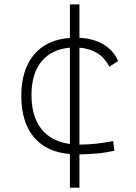

<svg xmlns="http://www.w3.org/2000/svg" viewBox="-20 -701 626 884"><path d="M301.8 163.1V8.3Q194.3 -0.5 136.2 -69.3Q78.1 -138.2 78.1 -259.8Q78.1 -378.9 136 -448.7Q193.8 -518.6 301.8 -526.4V-680.7H345.7V-526.9Q410.6 -523.9 457 -496.1Q503.4 -468.3 523.9 -419.9L483.4 -394Q460 -438.5 424.1 -458.5Q388.2 -478.5 345.7 -481.4V-35.2Q385.3 -35.2 424.3 -39.6Q463.4 -43.9 501 -51.8L506.8 -7.3Q467.8 2 426.8 5.6Q385.7 9.3 345.7 9.8V163.1ZM125 -264.6Q125 -164.6 170.7 -106.9Q216.3 -49.3 301.8 -38.1V-481.4Q217.8 -474.6 171.4 -418.5Q125 -362.3 125 -264.6Z"/></svg>

Font: Caskaydia Cove ExtraLight
Style: Regular
Weight: 200
Monospace: yes
Designer: Aaron Bell
Foundry: Saja Typeworks
Version: Version 4.300; ttfautohint (v1.8.3)